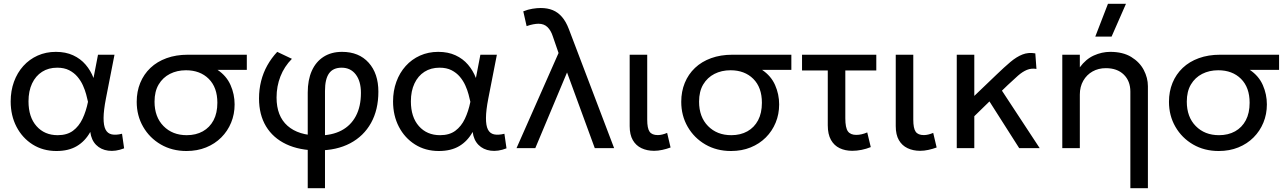

<svg xmlns="http://www.w3.org/2000/svg" viewBox="-20 -777 6756 1007"><path d="M276 15Q205.5 15 151.2 -19.2Q97 -53.5 66.5 -112.2Q36 -171 36 -245Q36 -300.5 53.2 -348Q70.5 -395.5 102.2 -430.8Q134 -466 177.5 -485.5Q221 -505 273 -505Q324.5 -505 363.5 -487Q402.5 -469 429 -438Q455.5 -407 470.5 -368L494 -490H580.5L535.5 -260Q523.5 -198.5 523.2 -158.5Q523 -118.5 533.5 -97.8Q544 -77 566 -72.2Q588 -67.5 620 -75.5L631 1Q586 18.5 547.5 13.2Q509 8 484 -17.2Q459 -42.5 453.5 -85Q426.5 -36.5 383.2 -10.8Q340 15 276 15ZM282.5 -68Q331.5 -68 362.8 -91.2Q394 -114.5 412.8 -154Q431.5 -193.5 441.5 -243Q438 -259 432 -281.8Q426 -304.5 415 -329Q404 -353.5 386.2 -374.5Q368.5 -395.5 342.5 -408.8Q316.5 -422 280 -422Q234.5 -422 200.8 -400.5Q167 -379 148.2 -339.2Q129.5 -299.5 129.5 -245.5Q129.5 -163 171.5 -115.5Q213.5 -68 282.5 -68Z M958 15Q882.5 15 823.5 -19.2Q764.5 -53.5 730.8 -112Q697 -170.5 697 -243Q697 -297 715.5 -342.2Q734 -387.5 769 -420.8Q804 -454 853.8 -472Q903.5 -490 965 -490H1274.5V-410.5H1121Q1168 -379 1189.2 -330.8Q1210.5 -282.5 1210.5 -229.5Q1210.5 -178 1192.2 -133.8Q1174 -89.5 1140.5 -56Q1107 -22.5 1060.8 -3.8Q1014.5 15 958 15ZM959.5 -68Q1007.5 -68 1043.8 -88.2Q1080 -108.5 1100 -146.2Q1120 -184 1120 -238Q1120 -318.5 1074.8 -363.5Q1029.5 -408.5 955.5 -408.5Q908.5 -408.5 871.2 -389.5Q834 -370.5 812.2 -334Q790.5 -297.5 790.5 -244Q790.5 -163.5 837.5 -115.8Q884.5 -68 959.5 -68Z M1594 210V-291.5Q1594 -357.5 1615.2 -405.2Q1636.5 -453 1677 -479Q1717.5 -505 1774 -505Q1862.5 -505 1913.5 -448.2Q1964.5 -391.5 1964.5 -296Q1964.5 -201.5 1926 -132.2Q1887.5 -63 1816.5 -25.5Q1745.5 12 1647.5 12Q1550 12 1481 -20.8Q1412 -53.5 1375.2 -114.5Q1338.5 -175.5 1338.5 -260.5Q1338.5 -308 1349.5 -351.8Q1360.5 -395.5 1382 -434Q1403.5 -472.5 1434 -505L1511 -468.5Q1471 -428 1450.8 -376.2Q1430.5 -324.5 1430.5 -265.5Q1430.5 -168 1488 -117.2Q1545.5 -66.5 1650 -66.5Q1721 -66.5 1770.5 -92.5Q1820 -118.5 1846.5 -168.5Q1873 -218.5 1873 -290Q1873 -351 1845.8 -386.5Q1818.5 -422 1772 -422Q1727 -422 1705.8 -392.2Q1684.5 -362.5 1684.5 -300V210Z M2281.5 15Q2211 15 2156.8 -19.2Q2102.5 -53.5 2072 -112.2Q2041.5 -171 2041.5 -245Q2041.5 -300.5 2058.8 -348Q2076 -395.5 2107.8 -430.8Q2139.5 -466 2183 -485.5Q2226.5 -505 2278.5 -505Q2330 -505 2369 -487Q2408 -469 2434.5 -438Q2461 -407 2476 -368L2499.5 -490H2586L2541 -260Q2529 -198.5 2528.8 -158.5Q2528.5 -118.5 2539 -97.8Q2549.5 -77 2571.5 -72.2Q2593.5 -67.5 2625.5 -75.5L2636.5 1Q2591.5 18.5 2553 13.2Q2514.5 8 2489.5 -17.2Q2464.5 -42.5 2459 -85Q2432 -36.5 2388.8 -10.8Q2345.5 15 2281.5 15ZM2288 -68Q2337 -68 2368.2 -91.2Q2399.5 -114.5 2418.2 -154Q2437 -193.5 2447 -243Q2443.5 -259 2437.5 -281.8Q2431.5 -304.5 2420.5 -329Q2409.5 -353.5 2391.8 -374.5Q2374 -395.5 2348 -408.8Q2322 -422 2285.5 -422Q2240 -422 2206.2 -400.5Q2172.5 -379 2153.8 -339.2Q2135 -299.5 2135 -245.5Q2135 -163 2177 -115.5Q2219 -68 2288 -68Z M2689 0 2909.5 -499 2879 -587.5Q2869.5 -617 2851.5 -634.8Q2833.5 -652.5 2804 -652.5Q2792.5 -652.5 2776.5 -649.5Q2760.5 -646.5 2742 -640L2724.5 -717.5Q2749 -727.5 2772.8 -731.2Q2796.5 -735 2816 -735Q2851.5 -735 2879 -723.8Q2906.5 -712.5 2927.5 -688.2Q2948.5 -664 2963.5 -624.5L3201 0H3099.5L2954 -397L2787.5 0Z M3410.5 14Q3373.5 14 3344.5 0.2Q3315.5 -13.5 3299 -42Q3282.5 -70.5 3282.5 -115.5V-490H3374.5V-149.5Q3374.5 -104 3387 -86.2Q3399.5 -68.5 3430 -68.5Q3441 -68.5 3453.5 -71.5Q3466 -74.5 3479 -80L3497 -3.5Q3475.5 4.5 3453.2 9.2Q3431 14 3410.5 14Z M3814 15Q3738.5 15 3679.5 -19.2Q3620.5 -53.5 3586.8 -112Q3553 -170.5 3553 -243Q3553 -297 3571.5 -342.2Q3590 -387.5 3625 -420.8Q3660 -454 3709.8 -472Q3759.5 -490 3821 -490H4130.5V-410.5H3977Q4024 -379 4045.2 -330.8Q4066.5 -282.5 4066.5 -229.5Q4066.5 -178 4048.2 -133.8Q4030 -89.5 3996.5 -56Q3963 -22.5 3916.8 -3.8Q3870.5 15 3814 15ZM3815.5 -68Q3863.5 -68 3899.8 -88.2Q3936 -108.5 3956 -146.2Q3976 -184 3976 -238Q3976 -318.5 3930.8 -363.5Q3885.5 -408.5 3811.5 -408.5Q3764.5 -408.5 3727.2 -389.5Q3690 -370.5 3668.2 -334Q3646.5 -297.5 3646.5 -244Q3646.5 -163.5 3693.5 -115.8Q3740.5 -68 3815.5 -68Z M4450 14Q4413 14 4384 0.2Q4355 -13.5 4338.2 -43.2Q4321.5 -73 4321.5 -120V-407.5H4186.5V-490H4576V-407.5H4413.5V-157Q4413.5 -107 4427 -88.2Q4440.5 -69.5 4471 -69.5Q4485 -69.5 4499.2 -72.8Q4513.5 -76 4528.5 -82.5L4547 -5.5Q4523.5 4 4498.5 9Q4473.5 14 4450 14Z M4806 14Q4769 14 4740 0.2Q4711 -13.5 4694.5 -42Q4678 -70.5 4678 -115.5V-490H4770V-149.5Q4770 -104 4782.5 -86.2Q4795 -68.5 4825.5 -68.5Q4836.5 -68.5 4849 -71.5Q4861.5 -74.5 4874.5 -80L4892.5 -3.5Q4871 4.5 4848.8 9.2Q4826.5 14 4806 14Z M4998 0V-490H5090V-274L5207.5 -386.5Q5247 -424.5 5279.2 -451.8Q5311.5 -479 5342.5 -491.2Q5373.5 -503.5 5410 -497L5416 -415.5Q5389 -420 5366 -410.5Q5343 -401 5319.2 -380.2Q5295.5 -359.5 5265 -330.5L5235 -301.5L5433 0H5325.5L5169.5 -245L5090 -167.5V0Z M5908.5 210V-296.5Q5908.5 -352 5874 -385.8Q5839.5 -419.5 5780 -419.5Q5741 -419.5 5710.2 -402.2Q5679.5 -385 5661.5 -353.5Q5643.5 -322 5643.5 -281V0H5551.5V-490H5643.5V-424Q5675 -467 5717 -486Q5759 -505 5803 -505Q5869.5 -505 5913.2 -478.2Q5957 -451.5 5978.8 -410Q6000.5 -368.5 6000.5 -325V210ZM5724.5 -585 5791 -757H5885.5L5810 -585Z M6372 15Q6296.5 15 6237.5 -19.2Q6178.5 -53.5 6144.8 -112Q6111 -170.5 6111 -243Q6111 -297 6129.5 -342.2Q6148 -387.5 6183 -420.8Q6218 -454 6267.8 -472Q6317.5 -490 6379 -490H6688.5V-410.5H6535Q6582 -379 6603.2 -330.8Q6624.5 -282.5 6624.5 -229.5Q6624.5 -178 6606.2 -133.8Q6588 -89.5 6554.5 -56Q6521 -22.5 6474.8 -3.8Q6428.5 15 6372 15ZM6373.5 -68Q6421.5 -68 6457.8 -88.2Q6494 -108.5 6514 -146.2Q6534 -184 6534 -238Q6534 -318.5 6488.8 -363.5Q6443.5 -408.5 6369.5 -408.5Q6322.5 -408.5 6285.2 -389.5Q6248 -370.5 6226.2 -334Q6204.5 -297.5 6204.5 -244Q6204.5 -163.5 6251.5 -115.8Q6298.5 -68 6373.5 -68Z"/></svg>

Font: Geologica Roman Light
Style: Regular
Weight: 300
Designer: Sindre Bremnes, Frode Helland
Foundry: Monokrom Skriftforlag AS
Version: Version 1.010;gftools[0.9.28]